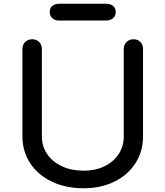

<svg xmlns="http://www.w3.org/2000/svg" viewBox="-20 -991 885 1027"><path d="M427 16Q331 16 257 -19.5Q183 -55 141.5 -118Q100 -181 100 -262V-729Q100 -752 115 -766.5Q130 -781 152 -781Q175 -781 189.5 -766.5Q204 -752 204 -729V-262Q204 -208 232.5 -166.5Q261 -125 311.5 -101.5Q362 -78 427 -78Q490 -78 538.5 -101.5Q587 -125 614.5 -166.5Q642 -208 642 -262V-729Q642 -752 657 -766.5Q672 -781 694 -781Q717 -781 731 -766.5Q745 -752 745 -729V-262Q745 -181 704.5 -118Q664 -55 592 -19.5Q520 16 427 16ZM297 -881Q275 -881 260.5 -893Q246 -905 246 -927Q246 -949 260.5 -960Q275 -971 297 -971H547Q569 -971 584 -960Q599 -949 599 -927Q599 -905 584 -893Q569 -881 547 -881Z"/></svg>

Font: Comfortaa
Style: Bold
Weight: 700
Designer: Johan Aakerlund
Foundry: Johan Aakerlund
Version: Version 3.104; ttfautohint (v1.8.1.43-b0c9)